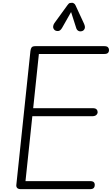

<svg xmlns="http://www.w3.org/2000/svg" viewBox="-20 -1328 786 1348"><path d="M126.5 0Q108 0 100.2 -8.8Q92.5 -17.5 95 -33L193.5 -969Q195.5 -986.5 202 -995.2Q208.5 -1004 230 -1004H711.5Q731 -1004 738.2 -996Q745.5 -988 745.5 -976.5Q745.5 -964.5 738.2 -956.8Q731 -949 711.5 -949H253L213 -568.5H630Q650 -568.5 657.8 -560.5Q665.5 -552.5 665.5 -541Q665.5 -529.5 656.2 -520.8Q647 -512 626 -512H207L159 -56.5H611.5Q631 -56.5 638.2 -49.2Q645.5 -42 645.5 -30Q645.5 -17 638.2 -8.5Q631 0 611.5 0ZM557 -1110Q542 -1105 530.5 -1111.2Q519 -1117.5 515 -1131.5L479 -1243.5L416 -1132.5Q403.5 -1111 388.2 -1110.2Q373 -1109.5 363.5 -1117Q352.5 -1127.5 353 -1140.5Q353.5 -1153.5 361.5 -1165L454.5 -1293Q463 -1305.5 471.2 -1307Q479.5 -1308.5 487 -1308.5Q491.5 -1308.5 499 -1304Q506.5 -1299.5 510 -1291L569.5 -1162.5Q580 -1139.5 574.2 -1126.5Q568.5 -1113.5 557 -1110Z"/></svg>

Font: Edu NSW ACT Hand Pre
Style: Regular
Weight: 400
Designer: Tina and Corey Anderson, Eben Sorkin, Mirko Velimirovic
Foundry: Sorkin Type Co.
Version: Version 2.000